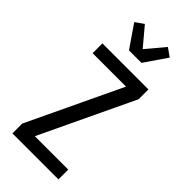

<svg xmlns="http://www.w3.org/2000/svg" viewBox="-304 -1048 1109 1109"><g transform="rotate(45 250.0 -494.0)"><path d="M62 0V-80L335 -655H62V-735H438V-655L165 -80H438V0ZM199 -815 105 -952 156 -988 250 -876 344 -988 395 -952 301 -815Z"/></g></svg>

Font: Iosevka Custom Medium
Style: Regular
Weight: 500
Monospace: yes
Designer: Belleve Invis
Foundry: Belleve Invis
Version: Version 32.5.0; ttfautohint (v1.8.4)